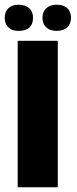

<svg xmlns="http://www.w3.org/2000/svg" viewBox="-36 -794 328 814"><path d="M209 0H39V-621H209ZM104 -719Q104 -663 41 -663Q15 -663 -0.5 -678Q-16 -693 -16 -718.5Q-16 -744 -0.5 -759Q15 -774 43 -774Q71 -774 87.5 -759.5Q104 -745 104 -719ZM204.5 -663Q176 -663 160 -678Q144 -693 144 -718.5Q144 -744 160 -759Q176 -774 204.5 -774Q233 -774 249 -759.5Q265 -745 265 -719Q265 -693 249 -678Q233 -663 204.5 -663Z"/></svg>

Font: Passion One
Style: Regular
Weight: 400
Designer: Alejandro Lo Celso
Foundry: Fontstage
Version: Version 1.001